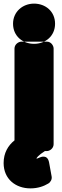

<svg xmlns="http://www.w3.org/2000/svg" viewBox="-56 -796 341 1060"><path d="M-36 104C-36 193 31 244 112 244C154 244 186 232 211 217C224 209 232 193 229 178L215 101C206 53 167 72 162 74C154 78 150 79 145 80C146 76 149 72 154 67C163 58 173 50 192 38H203C219 38 240 23 240 0V-528C240 -544 226 -566 203 -566H62C46 -566 24 -551 24 -528V-21C-11 7 -36 48 -36 104ZM132 -554C70 -554 16 -596 16 -665C16 -731 69 -776 132 -776C195 -776 248 -733 248 -665C248 -597 195 -554 132 -554Z"/></svg>

Font: Asimov Print
Style: E
Weight: 500
Designer: Google
Version: Version 2.000980; 2014